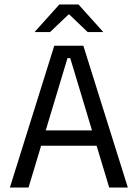

<svg xmlns="http://www.w3.org/2000/svg" viewBox="-20 -845 620 865"><path d="M108.5 0H24.5L224.5 -639H355.5L556 0H472L296.5 -583H284ZM435.5 -188.5H144.5V-257.5H435.5ZM136.5 -701.5 247.5 -825H333.5L444.5 -701.5V-700.5H375L292.5 -779.5H288.5L205.5 -700.5H136.5Z"/></svg>

Font: Anek Malayalam
Style: Regular
Weight: 400
Version: Version 1.003